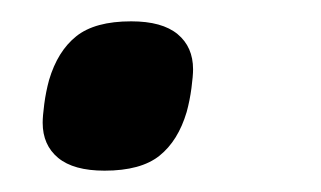

<svg xmlns="http://www.w3.org/2000/svg" viewBox="-20 -149 301 180"><path d="M78 11Q49 11 34.5 -1Q20 -13 20 -34Q20 -40 21.5 -51.5Q23 -63 26 -74Q34 -101 51.5 -115Q69 -129 103 -129Q132 -129 146.5 -117Q161 -105 161 -84Q161 -78 159.5 -66.5Q158 -55 155 -44Q147 -17 129.5 -3Q112 11 78 11Z"/></svg>

Font: IBM Plex Sans Condensed Medium
Style: Italic
Weight: 500
Width: 3
Italic angle: -11°
Designer: Mike Abbink, Paul van der Laan, Pieter van Rosmalen
Foundry: Bold Monday
Version: Version 1.3